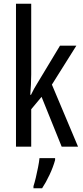

<svg xmlns="http://www.w3.org/2000/svg" viewBox="-20 -780 439 1021"><path d="M146 -383Q146 -355 144.5 -328.5Q143 -302 141 -276H145Q153 -293 161.5 -308.5Q170 -324 179 -338L299 -537H386L256 -330L395 0H308L201 -265L146 -199V0H65V-760H146ZM273 71Q263 108 243.5 149.5Q224 191 204 221H158V210Q164 192 170.5 164.5Q177 137 182.5 109Q188 81 190 61H273Z"/></svg>

Font: Noto Sans Oriya ExtCond
Style: Regular
Weight: 400
Width: 2
Designer: Amélie Bonet and Sol Matas
Foundry: Google LLC
Version: Version 2.006; ttfautohint (v1.8.4.7-5d5b)